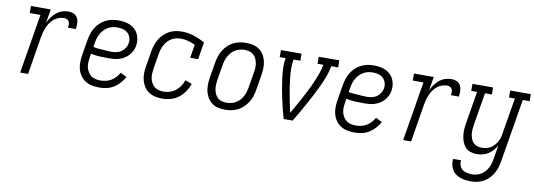

<svg xmlns="http://www.w3.org/2000/svg" viewBox="-58 -893 4120 1481"><g transform="rotate(10 2002.0 -152.5)"><path d="M95 0 172 -465H88V-520H243L225 -413Q236 -436 251.5 -457.5Q267 -479 287 -495.5Q307 -512 331.5 -520Q356 -528 380 -528Q395 -528 409.5 -524.5Q424 -521 435 -512.5Q446 -504 452.5 -491.5Q459 -479 461 -464.5Q463 -450 462.5 -435Q462 -420 460 -405H398Q400 -417 400 -429.5Q400 -442 395 -452Q390 -462 379.5 -467.5Q369 -473 357 -473Q337 -473 316.5 -466Q296 -459 278.5 -445Q261 -431 248.5 -412.5Q236 -394 227.5 -374Q219 -354 214 -334Q209 -314 205 -293L157 0Z M716 8Q686 8 658 2.5Q630 -3 607 -17.5Q584 -32 568 -54.5Q552 -77 544.5 -103.5Q537 -130 537.5 -159Q538 -188 543 -218L563 -338Q567 -362 575 -387Q583 -412 596.5 -434.5Q610 -457 630.5 -476Q651 -495 675 -507Q699 -519 724 -523.5Q749 -528 774 -528Q798 -528 821.5 -524Q845 -520 865.5 -510.5Q886 -501 902.5 -485.5Q919 -470 928.5 -449.5Q938 -429 941 -405.5Q944 -382 940 -358Q937 -338 927.5 -318.5Q918 -299 903.5 -283Q889 -267 870.5 -255.5Q852 -244 832 -237.5Q812 -231 792 -229Q772 -227 752 -227Q715 -227 679 -228.5Q643 -230 608 -238L603 -209Q600 -188 599 -168Q598 -148 602.5 -129.5Q607 -111 617 -94.5Q627 -78 642 -67Q657 -56 676 -51.5Q695 -47 715 -47Q736 -47 757.5 -52Q779 -57 798.5 -68.5Q818 -80 833.5 -97Q849 -114 859 -133L909 -108Q894 -82 873.5 -59Q853 -36 827.5 -20.5Q802 -5 773 1.5Q744 8 716 8ZM762 -280Q781 -280 801 -284.5Q821 -289 837.5 -300.5Q854 -312 865.5 -329.5Q877 -347 880 -366Q884 -389 877.5 -410.5Q871 -432 856 -446.5Q841 -461 819 -467Q797 -473 774 -473Q756 -473 737.5 -469Q719 -465 702 -455.5Q685 -446 671 -431.5Q657 -417 647 -400Q637 -383 631.5 -365Q626 -347 623 -329L617 -293Q634 -288 652.5 -286.5Q671 -285 689.5 -284Q708 -283 726 -281.5Q744 -280 762 -280Z M1210 8Q1181 8 1153.5 2Q1126 -4 1103.5 -18.5Q1081 -33 1066.5 -55.5Q1052 -78 1044.5 -104.5Q1037 -131 1037.5 -160Q1038 -189 1043 -218L1063 -338Q1067 -362 1075 -386.5Q1083 -411 1096 -433Q1109 -455 1128.5 -474Q1148 -493 1171 -505.5Q1194 -518 1219 -523Q1244 -528 1269 -528Q1319 -528 1364.5 -513Q1410 -498 1451 -475L1429 -340H1367L1384 -445Q1358 -457 1329.5 -465Q1301 -473 1270 -473Q1252 -473 1234 -468.5Q1216 -464 1199 -454.5Q1182 -445 1169 -430.5Q1156 -416 1146.5 -399Q1137 -382 1131.5 -364.5Q1126 -347 1123 -329L1103 -209Q1100 -189 1099 -169Q1098 -149 1102 -130.5Q1106 -112 1115 -95.5Q1124 -79 1138.5 -68Q1153 -57 1171.5 -52Q1190 -47 1210 -47Q1234 -47 1259 -55Q1284 -63 1304 -79Q1324 -95 1338.5 -117Q1353 -139 1361 -163L1414 -143Q1403 -112 1383.5 -83Q1364 -54 1336.5 -32.5Q1309 -11 1275.5 -1.5Q1242 8 1210 8Z M1702 8Q1673 8 1646 2Q1619 -4 1598 -19.5Q1577 -35 1563 -57.5Q1549 -80 1543 -106.5Q1537 -133 1537.5 -161Q1538 -189 1543 -218L1563 -338Q1567 -362 1575 -386.5Q1583 -411 1596.5 -433.5Q1610 -456 1629.5 -475Q1649 -494 1672.5 -506Q1696 -518 1721.5 -523Q1747 -528 1771 -528Q1800 -528 1827 -522Q1854 -516 1875.5 -500.5Q1897 -485 1911 -462.5Q1925 -440 1931 -413.5Q1937 -387 1936.5 -359Q1936 -331 1931 -302L1911 -182Q1907 -158 1899 -133.5Q1891 -109 1877 -86.5Q1863 -64 1843.5 -45Q1824 -26 1800.5 -14Q1777 -2 1751.5 3Q1726 8 1702 8ZM1702 -47Q1720 -47 1739 -51.5Q1758 -56 1774.5 -65.5Q1791 -75 1804.5 -89.5Q1818 -104 1827.5 -121Q1837 -138 1842 -155.5Q1847 -173 1850 -191L1870 -311Q1874 -331 1875 -350Q1876 -369 1872.5 -387.5Q1869 -406 1861 -422.5Q1853 -439 1839.5 -451Q1826 -463 1808 -468Q1790 -473 1771 -473Q1753 -473 1734.5 -468.5Q1716 -464 1699 -454.5Q1682 -445 1669 -430.5Q1656 -416 1646.5 -399Q1637 -382 1631.5 -364.5Q1626 -347 1623 -329L1603 -209Q1600 -189 1599 -170Q1598 -151 1601.5 -132.5Q1605 -114 1612.5 -97.5Q1620 -81 1633.5 -69Q1647 -57 1665 -52Q1683 -47 1702 -47Z M2159 0Q2148 -37 2138.5 -75Q2129 -113 2121 -151Q2113 -189 2106 -227.5Q2099 -266 2094 -305Q2089 -344 2087 -384Q2085 -424 2092 -465H2046V-520H2207L2208 -465H2154Q2148 -429 2148.5 -394Q2149 -359 2152.5 -324.5Q2156 -290 2161 -256.5Q2166 -223 2172.5 -189.5Q2179 -156 2185.5 -122.5Q2192 -89 2200 -56Q2219 -89 2238 -122Q2257 -155 2274.5 -188.5Q2292 -222 2309.5 -256Q2327 -290 2341.5 -324.5Q2356 -359 2369 -394Q2382 -429 2388 -465H2342V-520H2503L2504 -465H2450Q2443 -424 2428 -384Q2413 -344 2395 -305Q2377 -266 2357 -227.5Q2337 -189 2316 -151Q2295 -113 2273.5 -75Q2252 -37 2229 0Z M2716 8Q2686 8 2658 2.5Q2630 -3 2607 -17.5Q2584 -32 2568 -54.5Q2552 -77 2544.5 -103.5Q2537 -130 2537.5 -159Q2538 -188 2543 -218L2563 -338Q2567 -362 2575 -387Q2583 -412 2596.5 -434.5Q2610 -457 2630.5 -476Q2651 -495 2675 -507Q2699 -519 2724 -523.5Q2749 -528 2774 -528Q2798 -528 2821.5 -524Q2845 -520 2865.5 -510.5Q2886 -501 2902.5 -485.5Q2919 -470 2928.5 -449.5Q2938 -429 2941 -405.5Q2944 -382 2940 -358Q2937 -338 2927.5 -318.5Q2918 -299 2903.5 -283Q2889 -267 2870.5 -255.5Q2852 -244 2832 -237.5Q2812 -231 2792 -229Q2772 -227 2752 -227Q2715 -227 2679 -228.5Q2643 -230 2608 -238L2603 -209Q2600 -188 2599 -168Q2598 -148 2602.5 -129.5Q2607 -111 2617 -94.5Q2627 -78 2642 -67Q2657 -56 2676 -51.5Q2695 -47 2715 -47Q2736 -47 2757.5 -52Q2779 -57 2798.5 -68.5Q2818 -80 2833.5 -97Q2849 -114 2859 -133L2909 -108Q2894 -82 2873.5 -59Q2853 -36 2827.5 -20.5Q2802 -5 2773 1.5Q2744 8 2716 8ZM2762 -280Q2781 -280 2801 -284.5Q2821 -289 2837.5 -300.5Q2854 -312 2865.5 -329.5Q2877 -347 2880 -366Q2884 -389 2877.5 -410.5Q2871 -432 2856 -446.5Q2841 -461 2819 -467Q2797 -473 2774 -473Q2756 -473 2737.5 -469Q2719 -465 2702 -455.5Q2685 -446 2671 -431.5Q2657 -417 2647 -400Q2637 -383 2631.5 -365Q2626 -347 2623 -329L2617 -293Q2634 -288 2652.5 -286.5Q2671 -285 2689.5 -284Q2708 -283 2726 -281.5Q2744 -280 2762 -280Z M3095 0 3172 -465H3088V-520H3243L3225 -413Q3236 -436 3251.5 -457.5Q3267 -479 3287 -495.5Q3307 -512 3331.5 -520Q3356 -528 3380 -528Q3395 -528 3409.5 -524.5Q3424 -521 3435 -512.5Q3446 -504 3452.5 -491.5Q3459 -479 3461 -464.5Q3463 -450 3462.5 -435Q3462 -420 3460 -405H3398Q3400 -417 3400 -429.5Q3400 -442 3395 -452Q3390 -462 3379.5 -467.5Q3369 -473 3357 -473Q3337 -473 3316.5 -466Q3296 -459 3278.5 -445Q3261 -431 3248.5 -412.5Q3236 -394 3227.5 -374Q3219 -354 3214 -334Q3209 -314 3205 -293L3157 0Z M3664 223Q3642 223 3620 220Q3598 217 3578 209.5Q3558 202 3541.5 189.5Q3525 177 3515 159Q3505 141 3501 119.5Q3497 98 3500 76H3561Q3559 97 3565.5 116Q3572 135 3587 147Q3602 159 3622.5 163.5Q3643 168 3664 168Q3681 168 3699 163.5Q3717 159 3734 149Q3751 139 3763.5 124.5Q3776 110 3785 93.5Q3794 77 3799 59Q3804 41 3807 24L3825 -86Q3813 -65 3797 -47Q3781 -29 3760.5 -16Q3740 -3 3717 2.5Q3694 8 3671 8Q3645 8 3621.5 0Q3598 -8 3582 -26Q3566 -44 3557.5 -67Q3549 -90 3546 -115Q3543 -140 3544.5 -166Q3546 -192 3551 -218L3592 -465H3546V-520H3707L3708 -465H3654L3611 -209Q3608 -190 3607 -171Q3606 -152 3608.5 -134Q3611 -116 3617.5 -99.5Q3624 -83 3636.5 -70.5Q3649 -58 3666.5 -52.5Q3684 -47 3702 -47Q3719 -47 3737 -51Q3755 -55 3770.5 -64.5Q3786 -74 3799 -88Q3812 -102 3820.5 -118Q3829 -134 3834 -151Q3839 -168 3841 -185L3888 -465H3842V-520H4003L4004 -465H3950L3867 33Q3863 57 3855.5 81Q3848 105 3835 127.5Q3822 150 3803 169Q3784 188 3760.5 200.5Q3737 213 3712.5 218Q3688 223 3664 223Z"/></g></svg>

Font: Iosevka Curly Slab Light
Style: Italic
Weight: 300
Italic angle: -9°
Monospace: yes
Designer: Belleve Invis
Foundry: Belleve Invis
Version: Version 22.1.2; ttfautohint (v1.8.4)